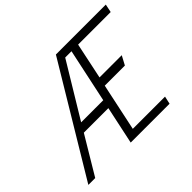

<svg xmlns="http://www.w3.org/2000/svg" viewBox="-148 -933 1167 1167"><g transform="rotate(-45 435.0 -350.0)"><path d="M384 0H718L729 -50H452L517 -356H690L721 -414H530L579 -647H859L870 -700H441L20 0H79L225 -244H436ZM258 -300 468 -647H522L448 -300Z"/></g></svg>

Font: Advent Pro
Style: Italic
Weight: 400
Italic angle: -12°
Designer: VivaRado, Andreas Kalpakidis
Foundry: VivaRado, Andreas Kalpakidis
Version: Version 3.000